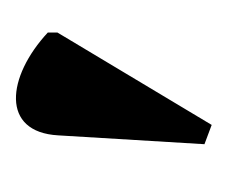

<svg xmlns="http://www.w3.org/2000/svg" viewBox="-42 -49 284 239"><g transform="rotate(90 99.5 71.0)"><path d="M135 -51 20 141V153C75 204 144 212 148 140L159 -42Z"/></g></svg>

Font: Noto Serif Display ExtraCondensed ExtraBold
Style: Regular
Weight: 800
Width: 2
Designer: Monotype Design Team
Foundry: Monotype Imaging Inc.
Version: Version 2.009